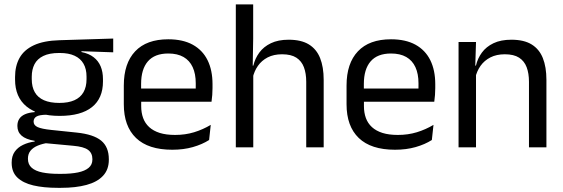

<svg xmlns="http://www.w3.org/2000/svg" viewBox="-20 -683 2612 890"><path d="M256.2 -145.8Q156.5 -145.8 103.1 -189.3Q49.8 -232.8 49.8 -314.2V-326.3Q49.8 -376.9 70.5 -414.4Q91.3 -451.9 136.8 -473.2Q182.4 -494.5 256.1 -496.6L504.8 -504.3V-440.5L357.8 -445.6L357.7 -441.8Q392.2 -434.8 414 -417.8Q435.9 -400.9 446.6 -375.3Q457.3 -349.8 457.3 -315.9V-305.2Q457.3 -227.3 406.4 -186.6Q355.4 -145.8 256.2 -145.8ZM252.6 122.9H264.2Q309.2 122.9 341.3 116.3Q373.3 109.7 390.8 95.1Q408.3 80.6 408.3 56.3V54.7Q408.3 26.5 388.2 11.7Q368.1 -3.1 319.2 -7.3L181.1 -20.1L203.9 -21Q176 -16.8 154.7 -7.9Q133.5 0.9 121.5 15.6Q109.5 30.3 109.5 52.4V53.5Q109.5 79.2 126.9 94.6Q144.3 109.9 176.4 116.4Q208.6 122.9 252.6 122.9ZM247.9 187.7Q182.2 187.7 134.2 176.4Q86.3 165 60.2 139.7Q34.1 114.4 34.1 72.2V70.2Q34.1 40.2 48.3 20.1Q62.5 0.1 86.9 -11.5Q111.2 -23.2 140.9 -27L140.6 -30.2Q99.5 -37.1 80.1 -54.2Q60.6 -71.3 60.6 -99V-99.5Q60.6 -118.3 69.2 -131.8Q77.8 -145.3 95.7 -153.3Q113.6 -161.3 141 -163.3V-173.3L233.8 -150L196.1 -151.2Q161.9 -150.7 148.9 -142.7Q135.8 -134.8 135.8 -119.7V-119.2Q135.8 -102.4 154.3 -93.9Q172.8 -85.4 217.6 -80.7L335.8 -68.4Q413.5 -60.3 449 -31.1Q484.5 -1.9 484.5 55.2V57.6Q484.5 103.2 457.5 132Q430.6 160.8 380.9 174.2Q331.3 187.7 262.6 187.7ZM255.1 -205.9Q296.8 -205.9 324.7 -218.3Q352.7 -230.7 366.9 -255.4Q381.1 -280.1 381.1 -315.8V-328Q381.1 -363.2 367.2 -387.5Q353.3 -411.9 325.9 -424.6Q298.5 -437.4 257.1 -437.4H254.1Q209 -437.4 180.9 -423.7Q152.7 -410 139.9 -385.3Q127.2 -360.6 127.2 -327.4V-316.1Q127.2 -280.2 141.3 -255.5Q155.4 -230.8 183.9 -218.3Q212.3 -205.9 255.1 -205.9Z M778.6 11.1Q667.1 11.1 610.5 -43.4Q553.9 -97.8 553.9 -199.7V-286.6Q553.9 -389.4 606.6 -445.1Q659.2 -500.9 760 -500.9Q827.9 -500.9 873.6 -475.7Q919.2 -450.4 942.2 -403.9Q965.1 -357.4 965.1 -293V-274.8Q965.1 -259.1 963.9 -243Q962.7 -226.9 960.5 -211.4H886.2Q887 -235.6 887.2 -257.1Q887.4 -278.6 887.4 -296.4Q887.4 -341 873.1 -371.8Q858.9 -402.6 830.7 -418.8Q802.4 -435 760 -435Q696.9 -435 665.5 -398.5Q634.1 -362.1 634.1 -294.1V-247.4L634.5 -237.5V-190.8Q634.5 -160.4 643.5 -135.9Q652.5 -111.3 671.6 -93.8Q690.8 -76.2 720.5 -66.8Q750.3 -57.5 791.7 -57.5Q838.8 -57.5 879.8 -70Q920.8 -82.6 956.9 -104.2L949.3 -34Q917.1 -13.5 873.9 -1.2Q830.8 11.1 778.6 11.1ZM596.6 -211.4V-272.7H943.4V-211.4Z M1399.5 0V-303.7Q1399.5 -343 1388.7 -371.5Q1378 -399.9 1353.7 -415.7Q1329.3 -431.4 1287.6 -431.4Q1249 -431.4 1220.9 -417Q1192.9 -402.5 1175.6 -377.8Q1158.3 -353.1 1151.3 -321.6L1133.6 -378.9H1154.4Q1162.1 -412.1 1182.1 -439.3Q1202.1 -466.5 1235.8 -482.7Q1269.5 -498.9 1318 -498.9Q1376.2 -498.9 1411.7 -477.1Q1447.3 -455.2 1463.8 -413.8Q1480.4 -372.3 1480.4 -312.6V0ZM1073.1 0V-662.5H1153.6V-503.7L1151.2 -363.3L1154 -357.1V0Z M1811.1 11.1Q1699.6 11.1 1643 -43.4Q1586.4 -97.8 1586.4 -199.7V-286.6Q1586.4 -389.4 1639.1 -445.1Q1691.7 -500.9 1792.5 -500.9Q1860.4 -500.9 1906.1 -475.7Q1951.7 -450.4 1974.7 -403.9Q1997.6 -357.4 1997.6 -293V-274.8Q1997.6 -259.1 1996.4 -243Q1995.2 -226.9 1993 -211.4H1918.7Q1919.5 -235.6 1919.7 -257.1Q1919.9 -278.6 1919.9 -296.4Q1919.9 -341 1905.6 -371.8Q1891.4 -402.6 1863.2 -418.8Q1834.9 -435 1792.5 -435Q1729.4 -435 1698 -398.5Q1666.6 -362.1 1666.6 -294.1V-247.4L1667 -237.5V-190.8Q1667 -160.4 1676 -135.9Q1685 -111.3 1704.1 -93.8Q1723.3 -76.2 1753 -66.8Q1782.8 -57.5 1824.2 -57.5Q1871.3 -57.5 1912.3 -70Q1953.3 -82.6 1989.4 -104.2L1981.8 -34Q1949.6 -13.5 1906.4 -1.2Q1863.3 11.1 1811.1 11.1ZM1629.1 -211.4V-272.7H1975.9V-211.4Z M2432 0V-303.7Q2432 -343 2421.2 -371.5Q2410.5 -399.9 2386.2 -415.7Q2361.8 -431.4 2320.1 -431.4Q2281.6 -431.4 2253.3 -417Q2225 -402.5 2207.5 -377.8Q2190 -353 2183 -321.5L2168.5 -378.9H2186.2Q2193.8 -412.1 2213.8 -439.3Q2233.8 -466.5 2267.6 -482.7Q2301.4 -498.9 2350.5 -498.9Q2408.7 -498.9 2444.2 -477.1Q2479.8 -455.2 2496.3 -413.8Q2512.9 -372.3 2512.9 -312.6V0ZM2105.6 0V-488.2H2186.5L2182.9 -371.1L2186.5 -366.3V0Z"/></svg>

Font: Anek Bangla Medium
Style: Regular
Weight: 500
Designer: Sulekha Rajkumar (Bangla), Yesha Goshar (Latin)
Foundry: Ek Type
Version: Version 1.003